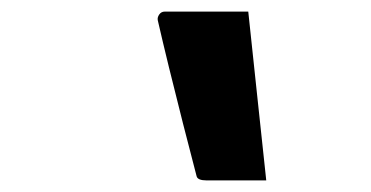

<svg xmlns="http://www.w3.org/2000/svg" viewBox="-20 -761 640 331"><path d="M408 -741Q415 -674 423.5 -595Q432 -516 439 -450H336Q321 -450 319 -457Q308 -499 295.5 -548Q283 -597 271.5 -644Q260 -691 252 -726Q251 -731 254.5 -736Q258 -741 264 -741Z"/></svg>

Font: Recursive Mn Lnr St SmB
Style: Italic
Weight: 600
Italic angle: -15°
Monospace: yes
Version: Version 1.079;hotconv 1.0.112;makeotfexe 2.5.65598; ttfautoh